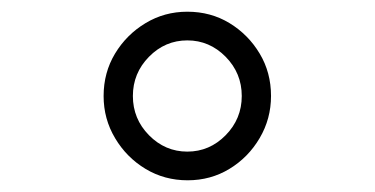

<svg xmlns="http://www.w3.org/2000/svg" viewBox="-20 -731 640 328"><path d="M300.5 -423Q261 -423 228.6 -442.5Q196.1 -462.1 176.6 -495Q157 -527.8 157 -566.9Q157 -607 176.5 -639.4Q196.1 -671.9 228.5 -691.4Q260.9 -711 300 -711Q340 -711 372.1 -691.5Q404.2 -671.9 423.6 -639.5Q443 -607.2 443 -567.1Q443 -528 423.6 -495.1Q404.2 -462.1 372.1 -442.6Q340 -423 300.5 -423ZM300 -472Q338 -472 365.5 -500Q393 -528 393 -567Q393 -606 365.5 -634Q337.9 -662 300 -662Q262 -662 234.5 -634Q207 -606 207 -567Q207 -528 234.5 -500Q262.1 -472 300 -472Z"/></svg>

Font: Red Hat Mono VF Light
Style: Regular
Weight: 300
Monospace: yes
Designer: Pentagram, MCKL
Foundry: Pentagram, MCKL
Version: Version 1.023